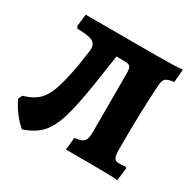

<svg xmlns="http://www.w3.org/2000/svg" viewBox="-150 -801 979 976"><g transform="rotate(30 339.5 -313.0)"><path d="M655 -69 646 4Q597 0 490 0H342L349 -72Q378 -76 391.5 -83Q405 -90 410.5 -104Q416 -118 416 -146V-491Q416 -520 408 -529Q400 -538 375 -538H328L302 -365Q280 -223 257 -149Q234 -75 198 -37Q162 1 97 23Q69 0 43.5 -34Q18 -68 2 -103L13 -126Q66 -141 96 -168Q126 -195 145 -247.5Q164 -300 182 -399L194 -480Q197 -495 197 -507Q197 -538 172.5 -549.5Q148 -561 85 -561L78 -574L86 -644H499Q608 -644 654 -649L647 -573Q611 -568 599.5 -558Q588 -548 586 -520Q575 -371 575 -143Q575 -101 582 -87.5Q589 -74 610 -74Q637 -74 649 -77Z"/></g></svg>

Font: Alegreya ExtraBold
Style: Regular
Weight: 800
Designer: Juan Pablo del Peral
Foundry: Huerta Tipografica
Version: Version 2.007; ttfautohint (v1.6)